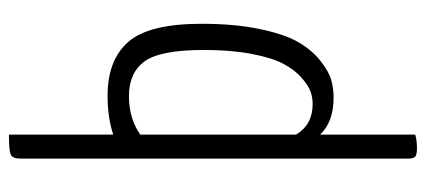

<svg xmlns="http://www.w3.org/2000/svg" viewBox="-288 -488 975 440"><g transform="rotate(-90 200.0 -267.5)"><path d="M201 -509Q283 -509 324.5 -461.5Q366 -414 366 -294Q366 -218 354 -160.5Q342 -103 324 -72Q306 -41 281.5 -21.5Q257 -2 237.5 3.5Q218 9 197 9Q141 9 112 -22V196Q100 200 80 200Q66 200 61.5 196Q57 192 57 178V-470V-708Q57 -727 66.5 -731Q76 -735 112 -735V-496Q151 -509 201 -509ZM182 -39Q197 -39 211 -44Q225 -49 243 -65Q261 -81 274.5 -106.5Q288 -132 297 -179Q306 -226 306 -288Q306 -388 280 -424Q254 -460 200 -460Q149 -460 112 -434V-77Q135 -39 182 -39Z"/></g></svg>

Font: Yanone Kaffeesatz Light
Style: Regular
Weight: 300
Designer: Yanone (Cyrillic: Daniel Pouzeot)
Foundry: Yanone
Version: Version 1.003;PS 001.003;hotconv 1.0.88;makeotf.lib2.5.64775